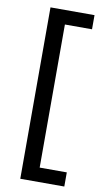

<svg xmlns="http://www.w3.org/2000/svg" viewBox="-96 -759 522 962"><g transform="rotate(10 164.5 -278.0)"><path d="M304 158V86H166V-642H304V-714H80V158Z"/></g></svg>

Font: Noto Sans Tifinagh Agraw Imazighen
Style: Regular
Weight: 400
Designer: JamraPatel
Foundry: JamraPatel LLC
Version: Version 2.006